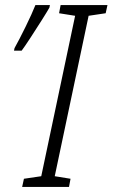

<svg xmlns="http://www.w3.org/2000/svg" viewBox="-20 -734 442 754"><path d="M65 -535Q77 -551 99.5 -585.5Q122 -620 143.5 -654Q165 -688 174 -704L176 -714H119Q106 -681 80.5 -629Q55 -577 37 -545L35 -535ZM251 0 257 -32 195 -42 328 -672 395 -682 402 -714H218L212 -682L275 -672L142 -42L74 -32L67 0Z"/></svg>

Font: Noto Sans Display Condensed Light
Style: Italic
Weight: 300
Width: 3
Designer: Monotype Design team
Foundry: Monotype Imaging Inc.
Version: 1.000